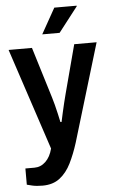

<svg xmlns="http://www.w3.org/2000/svg" viewBox="-60 -763 588 991"><g transform="rotate(-5 233.5 -268.0)"><path d="M186 -591 260 -723H376V-720L276 -591ZM120 187Q89 187 67 182Q45 177 39 175V91H86Q119 91 144 67Q169 43 180 0L6 -526H127L208 -262Q213 -246 219 -223Q225 -200 230.5 -175.5Q236 -151 240 -132H246Q250 -152 256 -178Q262 -204 268 -229.5Q274 -255 279 -273L346 -526H462L309 -18Q291 39 268 85.5Q245 132 209.5 159.5Q174 187 120 187Z"/></g></svg>

Font: Archivo SemiCondensed SemiBold
Style: Regular
Weight: 600
Width: 4
Designer: Hector Gatti
Foundry: Omnibus-Type
Version: Version 2.001; ttfautohint (v1.8.3)